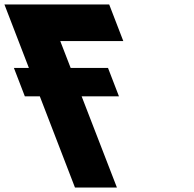

<svg xmlns="http://www.w3.org/2000/svg" viewBox="-225 -845 875 865"><path d="M142.8 -411H310.9L261.6 -539H93.3L46.5 -660H330.5L266.9 -825H-205.1L-94.9 -539H-162.4L-113.1 -411H-45.6L112.8 0H301.8Z"/></svg>

Font: Hussar
Style: BdOpOblFour
Weight: 700
Foundry: Cannot Into Space Fonts
Version: Version 2.00